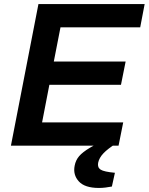

<svg xmlns="http://www.w3.org/2000/svg" viewBox="-20 -720 735 949"><path d="M34 0 170 -700H695L673 -585H279L246 -416H601L578 -301H224L188 -115H589L566 0ZM469 209Q399 209 369.5 176.5Q340 144 349 99Q354 72 371 52Q388 32 425 10L469 -15H554L553 -10Q513 15 491.5 37.5Q470 60 465 85Q461 108 477.5 118.5Q494 129 548 134L533 202Q517 205 501 207Q485 209 469 209Z"/></svg>

Font: REM Medium
Style: Italic
Weight: 500
Italic angle: -11°
Designer: Octavio Pardo
Foundry: Ashler Design
Version: Version 1.005;gftools[0.9.28]